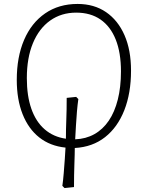

<svg xmlns="http://www.w3.org/2000/svg" viewBox="-20 -736 732 973"><path d="M307 217 296 206Q300 178 303 141Q306 104 308.5 69Q311 34 312 12Q234 4 179 -39.5Q124 -83 94.5 -157.5Q65 -232 65 -331Q65 -447 102 -533.5Q139 -620 208.5 -668Q278 -716 373 -716Q457 -716 517.5 -674.5Q578 -633 611 -557.5Q644 -482 644 -378Q644 -264 610 -177.5Q576 -91 512.5 -41Q449 9 359 14Q359 27 358.5 48Q358 69 357 95.5Q356 122 355.5 152Q355 182 355 212ZM361 -30Q415 -32 458 -56Q501 -80 531 -124Q561 -168 577 -231.5Q593 -295 593 -374Q593 -469 566.5 -535.5Q540 -602 489.5 -637Q439 -672 366 -672Q291 -672 234.5 -632Q178 -592 147 -517.5Q116 -443 116 -340Q116 -250 139 -184.5Q162 -119 206.5 -80.5Q251 -42 314 -33Q314 -57 314.5 -80Q315 -103 316 -128Q317 -153 317.5 -181Q318 -209 318 -240L366 -245L377 -234Q373 -206 370 -171.5Q367 -137 365 -101Q363 -65 361 -30Z"/></svg>

Font: Literata ExtraLight
Style: Italic
Weight: 250
Italic angle: -2°
Designer: Latin by Veronika Burian and Jose Scaglione. Greek by Irene Vlachou. Cyrillic by Vera Evstafieva
Foundry: TypeTogether
Version: Version 3.002